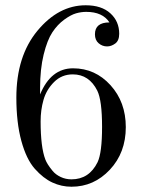

<svg xmlns="http://www.w3.org/2000/svg" viewBox="-20 -686 540 728"><path d="M42 -316Q42 -473 122 -569.5Q202 -666 305 -666Q365 -666 398.5 -635.5Q432 -605 432 -558Q432 -532 417 -521Q402 -510 386 -510Q368 -510 354 -522Q340 -534 340 -556Q340 -601 395 -601Q369 -641 307 -641Q288 -641 268.5 -635.5Q249 -630 223.5 -611.5Q198 -593 178.5 -563.5Q159 -534 145.5 -479Q132 -424 132 -352V-328Q173 -427 257 -427Q341 -427 399 -363Q457 -299 457 -204Q457 -107 396.5 -42.5Q336 22 251 22Q213 22 178.5 6Q144 -10 112 -46Q80 -82 61 -151.5Q42 -221 42 -316ZM134 -226Q134 -128 152 -81Q155 -73 161.5 -62.5Q168 -52 179.5 -38Q191 -24 210 -15Q229 -6 251 -6Q318 -6 350 -71Q367 -107 367 -205Q367 -305 349 -342Q318 -404 256 -404Q214 -404 185 -375Q156 -346 145 -307.5Q134 -269 134 -226Z"/></svg>

Font: CMU Serif
Style: Roman
Weight: 500
Version: Version 0.7.0